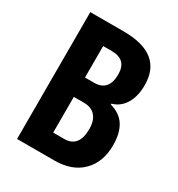

<svg xmlns="http://www.w3.org/2000/svg" viewBox="-171 -825 868 936"><g transform="rotate(30 263.5 -357.0)"><path d="M252 -714Q472 -714 472 -538Q472 -475 446.5 -433Q421 -391 376 -379V-374Q433 -358 459 -316.5Q485 -275 485 -207Q485 -112 429 -56Q373 0 274 0H64V-714ZM252 -425Q334 -425 334 -519Q334 -602 250 -602H201V-425ZM201 -316V-115H263Q345 -115 345 -218Q345 -265 322.5 -290.5Q300 -316 258 -316Z"/></g></svg>

Font: Noto Sans Myanmar ExtraCondensed
Style: Bold
Weight: 700
Width: 2
Designer: Monotype Design Team
Foundry: Monotype Imaging Inc.
Version: Version 2.107; ttfautohint (v1.8.4.7-5d5b)